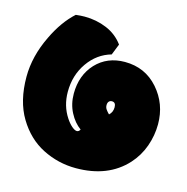

<svg xmlns="http://www.w3.org/2000/svg" viewBox="-95 -730 786 807"><g transform="rotate(15 298.0 -326.5)"><path d="M282.2 -176.3Q276.9 -166 268.1 -166Q259.3 -166 246.1 -177.2Q232.9 -188.5 220.7 -207Q189 -254.9 189 -315.9Q189 -388.2 227.5 -443.1Q266.1 -498 326.7 -515.1L345.7 -563Q317.4 -601.6 272.5 -620.4Q227.5 -639.2 176.3 -639.2Q159.7 -639.2 137.7 -636.7Q86.4 -590.3 49.3 -512.7Q4.9 -421.4 4.9 -332Q4.9 -226.6 48.1 -154.8Q91.3 -83 159.4 -48.6Q227.5 -14.2 304.2 -14.2Q443.8 -14.2 523.4 -101.1Q557.1 -138.2 574 -185.5Q590.8 -232.9 590.8 -281.7Q590.8 -370.1 534.2 -434.6Q477.5 -499 389.2 -499Q312.5 -499 263.7 -447.3Q215.3 -395 215.3 -314.9Q215.3 -270 234.4 -233.4Q253.4 -196.8 282.2 -176.3ZM380.9 -268.6Q372.1 -277.3 366.5 -285.4Q360.8 -293.5 360.8 -303.7Q360.8 -314 365.7 -319.6Q370.6 -325.2 378.9 -325.2Q396 -325.2 396 -303.5Q396 -281.7 380.9 -268.6Z"/></g></svg>

Font: Friends & Family
Style: Regular
Weight: 400
Designer: Sarang Kulkarni, Maithili Shingre, Noopur Datye
Foundry: Ek Type
Version: Version 1.000;hotconv 1.0.117;makeotfexe 2.5.65602